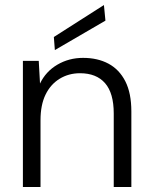

<svg xmlns="http://www.w3.org/2000/svg" viewBox="-20 -743 602 763"><path d="M71 0V-501H134L139 -411Q162 -459 208 -486Q254 -513 310 -513Q368 -513 411 -490Q454 -467 478 -420Q502 -373 502 -300V0H432V-292Q432 -373 397.5 -412.5Q363 -452 298 -452Q253 -452 217 -430Q181 -408 161 -367Q141 -326 141 -265V0ZM198 -544 194 -596 393 -723 399 -661Z"/></svg>

Font: DM Sans 18pt Light
Style: Regular
Weight: 300
Designer: Colophon Foundry, Jonny Pinhorn
Foundry: Colophon Foundry
Version: Version 4.004;gftools[0.9.30]